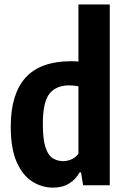

<svg xmlns="http://www.w3.org/2000/svg" viewBox="-20 -828 560 858"><path d="M217.5 10.5Q167.5 10.5 124.2 -16.8Q81 -44 54.5 -104Q28 -164 28 -262.5Q28 -407 94 -480.8Q160 -554.5 299.5 -554.5Q313.5 -554.5 330.5 -553V-808H470.5V0H351.5L342 -57.5H335.5Q319.5 -27.5 289.8 -8.5Q260 10.5 217.5 10.5ZM262.5 -108Q282 -108 300.5 -116.5Q319 -125 330.5 -141.5V-442.5Q308.5 -446.5 288.5 -446.5Q231.5 -446.5 201.5 -409.8Q171.5 -373 171.5 -275Q171.5 -206.5 183 -170.5Q194.5 -134.5 215.2 -121.2Q236 -108 262.5 -108Z"/></svg>

Font: Encode Sans Condensed
Style: Bold
Weight: 700
Width: 3
Designer: Multiple Designers
Foundry: Impallari Type
Version: Version 3.000; ttfautohint (v1.8.3) -l 8 -r 50 -G 200 -x 14 